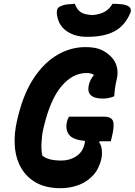

<svg xmlns="http://www.w3.org/2000/svg" viewBox="-20 -967 706 1007"><path d="M342 -355H526Q565 -355 573 -331Q581 -307 567 -250L561 -226H503L500 -221Q511 -207 514 -180.5Q517 -154 510 -127Q503 -101 489 -75.5Q475 -50 446 -27Q418 -4 379 8Q340 20 298 20Q222 20 170.5 -8.5Q119 -37 90.5 -87Q62 -137 57.5 -202.5Q53 -268 71 -342L76 -362Q106 -482 160 -561.5Q214 -641 283 -680.5Q352 -720 428 -720Q481 -720 511.5 -705.5Q542 -691 561 -671Q584 -649 592 -619Q600 -589 594 -560Q587 -529 584 -509Q581 -489 579 -462Q551 -450 520 -450Q429 -450 446 -522Q449 -535 455.5 -548Q462 -561 473 -574Q459 -584 433 -584Q362 -584 303.5 -516Q245 -448 211 -307L206 -286Q199 -254 197.5 -215.5Q196 -177 202 -151Q219 -137 243.5 -131Q268 -125 302 -125Q344 -125 377 -145.5Q410 -166 421 -203Q425 -216 426 -228Q360 -234 341 -262Q322 -290 331 -327Q333 -337 335.5 -342.5Q338 -348 342 -355ZM570 -947Q596 -947 616.5 -945Q637 -943 652 -935Q663 -929 665.5 -919Q668 -909 663 -898Q635 -832 580.5 -803Q526 -774 442 -774H434Q370 -774 326.5 -806Q283 -838 278 -898Q277 -910 281 -919.5Q285 -929 297 -934Q314 -942 332 -944Q350 -946 373 -947Q382 -919 401.5 -904.5Q421 -890 466 -888Q502 -891 527.5 -904.5Q553 -918 570 -947Z"/></svg>

Font: Recursive Mn Csl St XBd
Style: Italic
Weight: 800
Italic angle: -15°
Monospace: yes
Version: Version 1.079;hotconv 1.0.112;makeotfexe 2.5.65598; ttfautoh